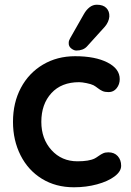

<svg xmlns="http://www.w3.org/2000/svg" viewBox="-20 -783 555 813"><path d="M487 -448Q487 -426 474 -409.5Q461 -393 440 -393Q424 -393 414 -397.5Q404 -402 394.5 -409.5Q385 -417 376 -422Q366 -427 346.5 -431Q327 -435 315 -435Q240 -435 197.5 -388.5Q155 -342 155 -267Q155 -195 198 -147.5Q241 -100 308 -100Q357 -100 381 -112Q387 -115 397.5 -122.5Q408 -130 417 -134Q426 -138 439 -138Q464 -138 478.5 -122Q493 -106 493 -81Q493 -57 465 -36Q437 -15 391 -2.5Q345 10 293 10Q216 10 157.5 -26Q99 -62 67 -125.5Q35 -189 35 -267Q35 -348 68.5 -411Q102 -474 162 -509.5Q222 -545 298 -545Q383 -545 435 -518.5Q487 -492 487 -448ZM271 -602Q271 -611 277 -621L335 -723Q345 -741 359 -752Q373 -763 390 -763Q417 -763 430.5 -749Q444 -735 443 -713Q441 -690 424 -670L348 -586Q332 -569 303 -569Q293 -569 281.5 -578Q270 -587 271 -602Z"/></svg>

Font: Quicksand
Style: Bold
Weight: 700
Version: Version 3.000